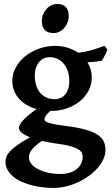

<svg xmlns="http://www.w3.org/2000/svg" viewBox="-20 -698 557 959"><path d="M326.2 -293Q326.2 -317.9 319.6 -339.6Q313 -361.3 300.3 -377.4Q287.6 -393.6 268.8 -403.1Q250 -412.6 225.1 -412.6Q212.9 -412.6 200.2 -407Q187.5 -401.4 177.2 -390.1Q167 -378.9 160.4 -361.8Q153.8 -344.7 153.8 -321.8Q153.8 -297.4 159.7 -275.6Q165.5 -253.9 178 -237.8Q190.4 -221.7 209.5 -212.2Q228.5 -202.6 254.9 -202.6Q269 -202.6 282 -208.3Q294.9 -213.9 304.7 -225.1Q314.5 -236.3 320.3 -253.2Q326.2 -270 326.2 -293ZM271.5 20.5Q248 17.6 227.5 13.7Q207 9.8 189 5.9Q166.5 21.5 153.6 33.7Q140.6 45.9 134.3 55.9Q127.9 65.9 126.2 74Q124.5 82 124.5 89.4Q124.5 105.5 136.5 120.4Q148.4 135.3 169.4 146.5Q190.4 157.7 219 164.3Q247.6 170.9 280.8 170.9Q309.6 170.9 330.6 163.8Q351.6 156.7 365.5 144.5Q379.4 132.3 386.2 116.7Q393.1 101.1 393.1 84Q393.1 74.7 388.7 65.4Q384.3 56.2 371.1 47.9Q357.9 39.6 334 32.5Q310.1 25.4 271.5 20.5ZM438.5 -313Q438.5 -275.4 421.9 -244.4Q405.3 -213.4 377.4 -191.2Q349.6 -168.9 313 -156.5Q276.4 -144 235.8 -144H231Q212.4 -127 207.3 -116.5Q202.1 -106 202.1 -103Q202.1 -98.6 205.1 -94.5Q208 -90.3 219 -86.2Q230 -82 252.2 -77.6Q274.4 -73.2 312.5 -68.4Q369.6 -61 407.2 -50.5Q444.8 -40 467 -25.4Q489.3 -10.7 498 8.3Q506.8 27.3 506.8 51.3Q506.8 74.2 496.3 97.2Q485.8 120.1 467.3 141.4Q448.7 162.6 423.8 180.7Q398.9 198.7 369.9 212.2Q340.8 225.6 309.3 233.2Q277.8 240.7 246.6 240.7Q221.2 240.7 193.6 237.5Q166 234.4 139.4 227.5Q112.8 220.7 88.9 210.2Q64.9 199.7 46.9 184.8Q28.8 169.9 18.1 150.9Q7.3 131.8 7.3 108.4Q7.3 96.2 12.5 83.5Q17.6 70.8 31.2 56.4Q44.9 42 68.6 25.1Q92.3 8.3 129.9 -12.2Q74.2 -34.7 74.2 -60.1Q74.2 -65.4 78.9 -74.5Q83.5 -83.5 94 -95.5Q104.5 -107.4 121.6 -122.1Q138.7 -136.7 163.1 -153.3Q135.7 -160.6 113.3 -173.8Q90.8 -187 75 -205.1Q59.1 -223.1 50.3 -245.6Q41.5 -268.1 41.5 -293.9Q41.5 -329.6 59.1 -361.6Q76.7 -393.6 106 -417.2Q135.3 -440.9 174.1 -454.8Q212.9 -468.8 255.4 -468.8Q289.1 -468.8 318.4 -459.5Q347.7 -450.2 371.1 -434.6Q413.6 -439.9 448 -450.7Q482.4 -461.4 502.4 -468.8L516.1 -450.7Q514.6 -445.3 511.5 -438Q508.3 -430.7 504.6 -423.1Q501 -415.5 496.8 -408Q492.7 -400.4 488.3 -394.5Q471.7 -391.6 454.6 -389.6Q437.5 -387.7 417 -386.7Q427.2 -369.6 432.9 -351.3Q438.5 -333 438.5 -313ZM323.2 -619.1Q323.2 -601.1 317.1 -585.4Q311 -569.8 300.8 -558.1Q290.5 -546.4 276.6 -539.6Q262.7 -532.7 247.1 -532.7Q218.8 -532.7 203.9 -547.9Q189 -563 189 -592.3Q189 -610.4 195.3 -626Q201.7 -641.6 212.2 -653.3Q222.7 -665 236.6 -671.6Q250.5 -678.2 265.6 -678.2Q293 -678.2 308.1 -663.6Q323.2 -648.9 323.2 -619.1Z"/></svg>

Font: Gentium Basic
Style: Bold
Weight: 700
Designer: J. Victor Gaultney and Annie Olsen
Foundry: SIL International
Version: Version 1.100